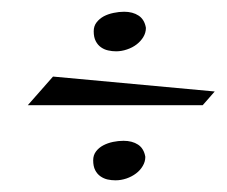

<svg xmlns="http://www.w3.org/2000/svg" viewBox="-20 -313 386 327"><path d="M228.5 -265.6Q228.5 -257.3 224.1 -250Q219.7 -242.7 212.6 -237.3Q205.6 -231.9 196.3 -228.8Q187 -225.6 177.7 -225.6Q170.9 -225.6 164.3 -227.1Q157.7 -228.5 152.1 -232.4Q146.5 -236.3 143.1 -242.9Q139.6 -249.5 139.6 -259.8Q139.6 -268.6 144.5 -274.9Q149.4 -281.2 156.7 -285.2Q164.1 -289.1 173.3 -291Q182.6 -293 191.4 -293Q206.1 -293 216.1 -286.4Q226.1 -279.8 228.5 -265.6ZM227.5 -45.9Q227.5 -37.6 223.1 -30.3Q218.8 -22.9 211.7 -17.6Q204.6 -12.2 195.3 -9Q186 -5.9 176.8 -5.9Q169.9 -5.9 163.3 -7.3Q156.7 -8.8 151.1 -12.7Q145.5 -16.6 142.1 -23.2Q138.7 -29.8 138.7 -40Q138.7 -48.8 143.6 -55.2Q148.4 -61.5 155.8 -65.4Q163.1 -69.3 172.4 -71.3Q181.6 -73.2 190.4 -73.2Q205.1 -73.2 215.1 -66.7Q225.1 -60.1 227.5 -45.9ZM345.7 -157.2 325.2 -133.8H27.3L70.3 -182.6Z"/></svg>

Font: Meie Script
Style: Regular
Weight: 400
Version: Version 1.001